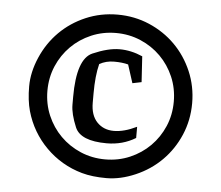

<svg xmlns="http://www.w3.org/2000/svg" viewBox="-46 -815 809 702"><g transform="rotate(5 358.0 -463.5)"><path d="M69.3 -383.5Q58.6 -421.9 58.6 -473.6Q58.6 -525.4 82.3 -580.1Q106 -634.8 146.5 -675.3Q187 -715.8 241.7 -739.3Q296.4 -762.7 358.4 -762.7Q420.4 -762.7 475.1 -739.3Q529.8 -715.8 570.3 -675.3Q610.8 -634.8 634.3 -580.1Q657.7 -525.4 657.7 -463.4Q657.7 -401.4 634.3 -346.7Q610.8 -292 570.3 -251.5Q529.8 -210.9 475.1 -187.3Q420.4 -163.6 368.7 -163.6Q316.9 -163.6 278.6 -174.3Q240.2 -185.1 207 -204.6Q173.8 -224.1 146.5 -251.5Q119.1 -278.8 99.6 -312Q80.1 -345.2 69.3 -383.5ZM144.5 -554Q126.5 -511.7 126.5 -463.4Q126.5 -415 144.5 -372.8Q162.6 -330.6 194.1 -299.1Q225.6 -267.6 267.8 -249.5Q310.1 -231.4 358.4 -231.4Q406.7 -231.4 449 -249.5Q491.2 -267.6 522.7 -299.1Q554.2 -330.6 572.3 -372.8Q590.3 -415 590.3 -463.4Q590.3 -511.7 572.3 -554Q554.2 -596.2 522.7 -627.7Q491.2 -659.2 449 -677.2Q406.7 -695.3 358.4 -695.3Q310.1 -695.3 267.8 -677.2Q225.6 -659.2 194.1 -627.7Q162.6 -596.2 144.5 -554ZM358.9 -290.5Q262.7 -290.5 242.4 -338.6Q222.2 -386.7 222.2 -420.4V-448.7Q222.2 -588.4 278.3 -612.8Q334.5 -637.2 376.5 -637.2Q418.5 -637.2 460.9 -618.7L466.8 -524.4L433.6 -517.6L412.1 -584.5Q390.6 -590.3 360.4 -590.3Q330.6 -590.3 306.6 -576.7Q295.4 -533.2 295.4 -467.3V-434.1Q295.4 -387.7 319.3 -362.8Q343.3 -337.9 380.9 -337.9Q418.5 -337.9 464.8 -360.4V-319.3Q417.5 -290.5 358.9 -290.5Z"/></g></svg>

Font: NoticiaText-Regular
Style: Regular
Weight: 400
Designer: JM Sole
Foundry: JM Sole
Version: Version 1.003